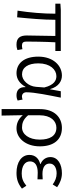

<svg xmlns="http://www.w3.org/2000/svg" viewBox="782 -1376 793 2397"><g transform="rotate(90 1178.5 -177.5)"><path d="M535 13C565 13 587 8 605 1L594 -61C573 -57 560 -55 550 -55C516 -55 499 -70 499 -109C499 -165 501 -345 508 -472H617V-540H102L26 -535V-472H151C151 -322 137 -153 113 0L196 5C211 -147 227 -317 227 -472H429C428 -349 423 -174 423 -115C423 -31 455 13 535 13Z M894 13C964 13 1022 -25 1064 -99H1068C1064 -23 1107 13 1169 13C1199 13 1221 6 1235 -1L1223 -63C1212 -59 1198 -55 1185 -55C1155 -55 1132 -75 1132 -111C1132 -213 1170 -396 1199 -540H1119L1095 -407H1092C1062 -514 992 -554 923 -554C799 -554 687 -446 687 -259C687 -82 771 13 894 13ZM909 -56C822 -56 771 -131 771 -260C771 -407 849 -485 931 -485C982 -485 1041 -459 1072 -334L1064 -230C1056 -135 984 -56 909 -56Z M1342 199H1423C1422 101 1421 33 1418 -66C1469 -6 1525 13 1584 13C1698 13 1807 -94 1807 -279C1807 -448 1727 -554 1577 -554C1448 -554 1342 -463 1342 -279ZM1572 -56C1523 -56 1473 -68 1419 -132V-274C1419 -417 1492 -485 1574 -485C1679 -485 1723 -400 1723 -278C1723 -141 1656 -56 1572 -56Z M2138 13C2215 13 2270 -4 2335 -55L2299 -110C2247 -67 2202 -52 2147 -52C2052 -52 1995 -92 1995 -155C1995 -217 2043 -252 2136 -252C2162 -252 2187 -251 2219 -249V-314C2192 -312 2173 -311 2153 -311C2061 -311 2022 -348 2022 -400C2022 -459 2077 -488 2145 -488C2196 -488 2240 -470 2283 -439L2317 -494C2267 -530 2208 -554 2143 -554C2034 -554 1941 -506 1941 -410C1941 -358 1971 -309 2027 -288V-283C1966 -268 1914 -226 1914 -148C1914 -49 2006 13 2138 13Z"/></g></svg>

Font: Genne Gothic Normal
Style: Regular
Weight: 350
Designer: Ryoko NISHIZUKA (kana & ideographs); Paul D. Hunt (Latin, Greek & Cyrillic); Wenlong ZHANG (bopomofo); Sandoll Communica
Foundry: Adobe Systems Incorporated
Version: Version 1.004;PS 1.004;hotconv 16.6.51;makeotf.lib2.5.65220